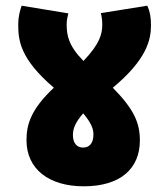

<svg xmlns="http://www.w3.org/2000/svg" viewBox="-20 -652 590 674"><path d="M471 -159C471 -219 452 -267 376 -344C495 -443 510 -512 510 -563C510 -593 506 -613 497 -632L334 -606C337 -594 339 -581 339 -566C339 -533 331 -499 273 -438C221 -491 214 -527 214 -567C214 -581 217 -594 220 -605L56 -632C50 -615 44 -592 44 -568C44 -511 49 -447 169 -344C88 -268 73 -214 73 -160C73 -59 151 2 274 2C404 2 471 -61 471 -159ZM236 -178C236 -200 244 -222 272 -254C300 -221 308 -200 308 -180C308 -146 291 -134 272 -134C249 -134 236 -150 236 -178Z"/></svg>

Font: Noto Sans Devanagari UI SemiCondensed Black
Style: Regular
Weight: 900
Width: 4
Designer: Jelle Bosma - Monotype Design Team
Foundry: Monotype Imaging Inc.
Version: Version 2.004